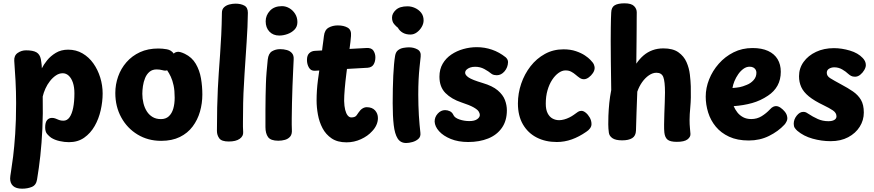

<svg xmlns="http://www.w3.org/2000/svg" viewBox="-20 -842 5260 1156"><path d="M65.8 -476Q64 -507.9 86.7 -523.4Q109.3 -539 137 -539Q178.4 -539 199.3 -527.1Q220.1 -515.1 226 -485.6Q227.8 -474.9 228.8 -466.8Q229.8 -458.8 230.9 -450.4Q232 -442 232 -430.8Q242.2 -451.9 263.1 -478.1Q283.9 -504.3 315.9 -523.7Q347.9 -543 390 -543Q438.2 -543 476.8 -520.5Q515.4 -498 542.2 -460.1Q569 -422.2 583.5 -375.2Q598 -328.1 598 -279Q598 -230.1 586.3 -178.3Q574.6 -126.4 549.9 -83.2Q525.3 -40 486.9 -13Q448.6 14 395 14Q367.7 14 338.3 7.3Q309 0.7 287.7 -13Q276.2 -21 264.1 -34.7Q252 -48.4 252 -75.1Q252 -104.9 263.3 -118.6Q274.7 -132.2 292.9 -132.2Q304.9 -132.2 314.7 -128.1Q324.4 -123.9 335.5 -119.6Q346.6 -115.3 361.8 -115.3Q384.2 -115.3 398.7 -135.8Q413.2 -156.2 420.6 -193.2Q428 -230.2 428 -280Q428 -317.3 419 -344.2Q410 -371 394.1 -386Q378.2 -401 357.6 -401Q336.1 -401 316.7 -387.8Q297.2 -374.7 280.8 -353.8Q264.4 -333 253.4 -308.4Q242.3 -283.8 237.2 -260.9Q239.2 -154.4 235.1 -66.7Q231 21.1 222.8 95.7Q214.6 170.3 203.1 238.7Q197.8 272.6 171.8 283.3Q145.9 294 113 294Q76.7 294 58.8 277.7Q41 261.4 41 232.7Q41 221.7 46.5 189Q52 156.3 59 100.3Q66 44.3 71.5 -35.8Q77 -116 77 -222Q77 -290 73.5 -355.4Q70 -420.9 65.8 -476Z M950.3 6Q871.2 6 808.6 -31.8Q745.9 -69.6 710.1 -135Q674.3 -200.4 674.3 -282Q674.3 -333.4 691.2 -381.3Q708 -429.1 741.3 -467.3Q774.6 -505.6 822.7 -527.8Q870.8 -550 933.3 -550Q958.2 -550 984.6 -545.3Q1011 -540.7 1026.3 -519Q1031.2 -526.3 1046.4 -529.6Q1061.6 -532.9 1092.6 -518.1Q1135.9 -497.1 1158.8 -457.8Q1181.7 -418.6 1190 -370.6Q1198.3 -322.7 1198.3 -273Q1198.3 -219.7 1184 -169.9Q1169.7 -120.2 1139.8 -80.3Q1109.9 -40.3 1062.8 -17.2Q1015.7 6 950.3 6ZM948.7 -124.9Q978.2 -124.9 996.4 -141.8Q1014.7 -158.7 1023.2 -187.7Q1031.7 -216.7 1031.7 -254Q1031.7 -296.9 1025.2 -327.4Q1018.7 -358 1008.4 -380Q998.1 -402 986.1 -419Q977.1 -414.4 959.4 -419.2Q941.7 -424 923.2 -424Q897.2 -424 880.2 -409.7Q863.1 -395.3 853.7 -372.3Q844.2 -349.3 840.6 -323.8Q836.9 -298.3 836.9 -277Q836.9 -247.8 843.7 -220.4Q850.4 -193.1 864 -171.6Q877.6 -150.1 898.8 -137.5Q920 -124.9 948.7 -124.9Z M1316.1 -765Q1316.1 -786 1328.9 -798.1Q1341.8 -810.2 1360.8 -815.1Q1379.9 -820 1397.9 -820Q1429.7 -820 1451.1 -808.4Q1472.4 -796.9 1472.4 -765Q1471.4 -681.9 1464.9 -588.4Q1458.4 -495 1452.4 -399Q1448.4 -341 1445.9 -281.5Q1443.4 -222 1443.4 -163Q1443.4 -134 1442.8 -107.7Q1442.1 -81.4 1444.1 -46.8Q1445.9 -22.3 1423.1 -6.2Q1400.3 10 1357.2 10Q1314.1 10 1300.1 -9.3Q1286.1 -28.6 1286.1 -54Q1286.1 -131.9 1287.6 -194.4Q1289.1 -257 1291.6 -308.5Q1294.1 -360 1297.1 -402Q1301.1 -459 1305.1 -514.7Q1309.1 -570.4 1312.1 -631.7Q1315.1 -693 1316.1 -765Z M1592 -483.1Q1596.3 -520.7 1618 -533.4Q1639.7 -546.1 1666.6 -546.1Q1687.9 -546.1 1706.9 -540.8Q1726 -535.6 1737.9 -521.9Q1749.9 -508.2 1748.1 -483.1Q1747.1 -458.3 1745 -416.3Q1742.9 -374.3 1741 -323.8Q1739.1 -273.2 1738 -222.2Q1736.9 -171.1 1736.5 -128.8Q1736.1 -86.4 1737.3 -61Q1739.1 -34 1727.2 -19.8Q1715.2 -5.7 1696.1 -0.2Q1676.9 5.3 1655.6 5.3Q1609.7 5.3 1593.9 -16.8Q1578.2 -38.9 1578.2 -77Q1578.2 -134.3 1578.2 -180.4Q1578.2 -226.4 1579.1 -264.7Q1580 -302.9 1581 -337.8Q1582 -372.7 1585 -407.9Q1588 -443.2 1592 -483.1ZM1579.6 -714Q1579.6 -749.8 1605.4 -777.4Q1631.3 -805 1677.6 -805Q1700.9 -805 1722.1 -792.7Q1743.3 -780.4 1756.9 -758.7Q1770.6 -737 1770.6 -709Q1770.6 -681.4 1753.2 -663.6Q1735.8 -645.8 1710.7 -636.9Q1685.6 -628 1661.6 -628Q1624.7 -628 1602.1 -651.7Q1579.6 -675.3 1579.6 -714Z M1875.2 -416Q1851.8 -415 1840 -435.1Q1828.2 -455.2 1828.2 -481Q1828.2 -508.8 1842 -521.8Q1855.8 -534.8 1875.2 -535.8L2185.1 -553Q2217 -555 2228.6 -536.7Q2240.1 -518.4 2240.1 -497Q2240.1 -471.4 2229.3 -453.7Q2218.6 -436 2193.1 -434ZM1930.3 -625Q1934.4 -662 1958.6 -675.5Q1982.7 -689 2013.9 -689Q2049.6 -689 2073.2 -675.5Q2096.9 -662 2093.3 -625Q2093.1 -615 2089.9 -589.7Q2086.7 -564.4 2082.8 -535.2Q2079 -506 2076 -482Q2071 -442 2065.1 -396Q2059.2 -350 2055.6 -307Q2052 -264 2052 -234Q2052.8 -203 2058.2 -180.9Q2063.7 -158.9 2073.3 -146.9Q2083 -135 2095.1 -135Q2117.7 -135 2126.5 -147Q2135.3 -159 2139.1 -165Q2149.7 -181 2162.4 -188.8Q2175.1 -196.6 2188.1 -196.6Q2220.7 -196.6 2238.1 -177.4Q2255.4 -158.2 2255.4 -130.9Q2255.4 -109.9 2246.3 -89.6Q2237.2 -69.2 2220.6 -52.1Q2194.6 -22.8 2153.2 -3.9Q2111.9 15 2066.1 15Q2011.7 15 1976.6 -8.8Q1941.6 -32.6 1921.8 -70.3Q1902 -108.1 1894.1 -152.2Q1886.1 -196.2 1886.1 -237Q1886.1 -297 1894.1 -359Q1902.1 -421 1911.1 -479Q1914.1 -497 1916.7 -518.4Q1919.3 -539.8 1921.9 -560.8Q1924.6 -581.8 1927.1 -599.2Q1929.6 -616.7 1930.3 -625Z M2340.3 -736Q2340.3 -760.7 2363.4 -782.3Q2386.4 -804 2433.3 -804Q2456.8 -804 2478.8 -793.9Q2500.9 -783.9 2515.7 -765.3Q2530.4 -746.7 2530.4 -719Q2530.4 -699.6 2519.1 -679.9Q2507.7 -660.2 2489.7 -647.1Q2471.8 -634 2451.3 -634Q2424.2 -634 2405.1 -645Q2385.9 -656 2375.6 -675.1Q2365.6 -682.1 2352.9 -697.1Q2340.3 -712.1 2340.3 -736ZM2358.9 -506.3Q2362.7 -528.7 2376.2 -539.4Q2389.7 -550.2 2408 -553.6Q2426.3 -557 2442.3 -557Q2471 -557 2493.7 -544.4Q2516.3 -531.9 2512.8 -501Q2509.6 -470 2505.9 -436.1Q2502.3 -402.2 2500.3 -362.1Q2498.3 -322 2498.3 -272Q2498.3 -240 2499.3 -208.9Q2500.3 -177.8 2501.9 -147.7Q2503.6 -117.7 2506.2 -90.9Q2508.8 -64.2 2511.2 -42Q2513.8 -19.1 2499 -5.8Q2484.2 7.4 2463.1 13.2Q2442 19 2425.3 19Q2391.4 19 2374.1 -8.3Q2356.7 -35.7 2350.5 -89.4Q2344.3 -143.1 2344.3 -221Q2344.3 -266 2345.2 -307.7Q2346 -349.3 2347.8 -386.5Q2349.7 -423.7 2352.4 -454.1Q2355.1 -484.6 2358.9 -506.3Z M3024.8 -497Q3038.8 -484 3038.8 -468Q3037.8 -436 3017.7 -412.5Q2997.6 -389 2970.8 -389Q2963.8 -389 2955.2 -390.7Q2946.7 -392.4 2939.7 -397.4Q2921.7 -412.4 2896.4 -426.2Q2871.1 -440 2840.8 -440Q2823.6 -440 2810.1 -435.2Q2796.7 -430.3 2788.6 -422.2Q2780.6 -414.1 2780.6 -403.4Q2780.6 -390 2801.4 -375.6Q2822.3 -361.1 2886.1 -342.2Q2945.2 -324.8 2976.8 -297.9Q3008.3 -271 3020.1 -239.9Q3031.8 -208.8 3031.8 -178Q3031.8 -115 3001.7 -72.2Q2971.7 -29.3 2919.2 -8.2Q2866.7 13 2798.8 13Q2739 13 2694 -5.4Q2649 -23.8 2623.7 -51.9Q2598.3 -80 2596.9 -109.9Q2596.6 -137 2615.6 -158Q2634.7 -179 2659.8 -179Q2674.3 -179 2688.7 -172.3Q2703 -165.6 2710.8 -148Q2718.8 -132 2746.9 -122.5Q2775 -113 2806 -113Q2836.4 -113 2852.7 -124.2Q2869 -135.4 2869 -149.9Q2869 -159.9 2861.7 -171.3Q2854.4 -182.7 2831 -195.9Q2807.6 -209.1 2759 -225.1Q2698.4 -245.2 2662.1 -281.8Q2625.8 -318.4 2625.8 -380.2Q2625.8 -424.8 2645.2 -458.2Q2664.7 -491.6 2697.3 -513.6Q2729.9 -535.6 2769.8 -546.8Q2809.8 -558 2850.8 -558Q2898 -558 2942.1 -542.9Q2986.1 -527.9 3024.8 -497Z M3560.3 -433.2Q3560.3 -418.1 3550.1 -402.5Q3539.8 -386.9 3524.7 -375.9Q3509.7 -365 3495.6 -365Q3482.3 -365 3470.5 -372.9Q3458.7 -380.9 3446.1 -391.8Q3433.6 -402.8 3418.6 -410.6Q3403.6 -418.4 3383.8 -418Q3363.6 -417.8 3342.6 -402.7Q3321.7 -387.7 3304.3 -361.2Q3286.9 -334.7 3276.4 -298.3Q3266 -262 3266 -218Q3266 -182 3277.2 -160.2Q3288.3 -138.3 3306.6 -128.4Q3324.8 -118.4 3346.6 -118.4Q3360.6 -118.4 3376.7 -122.8Q3392.9 -127.2 3407.9 -134.7Q3423 -142.2 3434 -150.2Q3451.6 -163.2 3460.3 -168.9Q3469.1 -174.6 3481 -174.6Q3492.8 -174.6 3506.6 -163.5Q3520.3 -152.4 3530.8 -134.2Q3541.3 -115.9 3541.3 -94.6Q3541.3 -81.3 3532.5 -69.3Q3523.7 -57.2 3509.7 -48.4Q3466.4 -18.3 3422.6 -2.7Q3378.7 13 3332.3 13Q3264.3 13 3211.5 -14Q3158.7 -41 3128.5 -93Q3098.3 -145 3098.3 -219Q3098.3 -280 3118.1 -338.2Q3137.9 -396.3 3174.2 -443Q3210.6 -489.7 3260.9 -517.3Q3311.2 -545 3372.3 -545Q3415.1 -545 3447.4 -533.9Q3479.8 -522.9 3501.6 -508.3Q3523.3 -493.7 3534 -482.1Q3551.8 -464.3 3556.1 -452.5Q3560.3 -440.7 3560.3 -433.2Z M3660 -766.2Q3660.8 -798.1 3680.9 -810.1Q3701 -822 3740 -822Q3780.8 -822 3797.3 -805.7Q3813.8 -789.3 3813.8 -767.8Q3813.6 -747.8 3813.4 -727.5Q3813.3 -707.2 3813.2 -676.4Q3813.1 -645.6 3812.6 -593.9Q3812.1 -542.3 3811.1 -458.7Q3830.8 -487.7 3854.7 -508.2Q3878.7 -528.7 3908.6 -539.7Q3938.4 -550.7 3974.1 -550.7Q4031.6 -550.7 4064.7 -527.1Q4097.8 -503.6 4113.4 -467.9Q4129.1 -432.2 4133.6 -393.2Q4138.1 -354.2 4139.1 -323.1Q4141.1 -248.9 4136.4 -199.9Q4131.8 -150.9 4131.8 -120Q4131.8 -92.9 4133.9 -72.3Q4136.1 -51.8 4137.1 -35.8Q4138.1 -16.8 4118.8 -2.4Q4099.4 12 4055.3 12Q4015.3 12 3999.3 -1.1Q3983.3 -14.2 3980 -43.8Q3978 -62.1 3978.4 -92.4Q3978.8 -122.7 3979.9 -157.6Q3981 -192.6 3982.4 -226.3Q3983.8 -260 3983.8 -285Q3983.8 -351.2 3973.8 -377.6Q3963.8 -404 3932.3 -404Q3909.6 -404 3887.1 -388.6Q3864.6 -373.1 3846.4 -347.7Q3828.3 -322.3 3817 -290Q3813.8 -226 3812.4 -164.8Q3811.1 -103.7 3809.1 -56.1Q3808.1 -23.9 3786.4 -10.4Q3764.8 3 3726.1 3Q3686.1 3 3667.2 -10.2Q3648.3 -23.3 3645.8 -43.4Q3642.4 -67.4 3642.3 -93.7Q3642.1 -120 3643.1 -145Q3644.7 -185 3648.4 -221.8Q3652.1 -258.6 3660.1 -299.7Q3658.6 -401.3 3657.8 -473.7Q3657 -546 3657 -594.8Q3657 -643.7 3657.5 -676Q3658 -708.3 3658.5 -729.1Q3659 -749.9 3660 -766.2Z M4488.2 3.9Q4419.2 3.9 4370 -18.9Q4320.8 -41.7 4289.6 -79.6Q4258.4 -117.4 4243.7 -164.7Q4229 -212 4229 -260Q4229 -312.6 4249.5 -364.1Q4270 -415.7 4307.7 -458.4Q4345.3 -501.2 4396.8 -527Q4448.3 -552.8 4511.1 -552.8Q4566.6 -552.8 4604.5 -535.3Q4642.4 -517.8 4661.7 -485.8Q4681 -453.9 4681 -410Q4681 -362.6 4661.2 -326.6Q4641.3 -290.7 4604.1 -266.1Q4559.3 -235.8 4508.2 -221.5Q4457 -207.2 4397.3 -202.9Q4406.1 -182.4 4419.8 -164.9Q4433.6 -147.4 4454.3 -136.3Q4475 -125.2 4503.1 -125.2Q4537.8 -125.2 4565.7 -142.4Q4593.6 -159.7 4615.4 -183Q4626.9 -195.7 4635.9 -199.4Q4645 -203.2 4652 -203.2Q4665.6 -203.2 4679.8 -193.3Q4694.1 -183.4 4705.6 -169.2Q4717 -154.9 4719.3 -139.8Q4722.7 -125.6 4716.2 -111.8Q4709.7 -98.1 4702.7 -91.1Q4665.7 -51.1 4610.3 -23.6Q4555 3.9 4488.2 3.9ZM4390.2 -312.1Q4417 -314.1 4434.3 -317.4Q4451.6 -320.8 4476.1 -331.1Q4499.8 -340.2 4517 -359.3Q4534.2 -378.3 4534.2 -404Q4534.2 -414.1 4529.7 -422.1Q4525.1 -430.1 4516.1 -435.3Q4507.1 -440.4 4493.3 -440.4Q4473.8 -440.4 4456.1 -427.6Q4438.3 -414.7 4424.7 -395Q4411 -375.3 4401.9 -353.3Q4392.9 -331.2 4390.2 -312.1Z M5174.3 -492.8Q5182.1 -484.8 5187.6 -474.1Q5193.1 -463.3 5193.1 -450.1Q5193.1 -436.6 5183.5 -420.1Q5173.9 -403.6 5159.2 -391.8Q5144.6 -380.1 5128.1 -380.1Q5113.4 -380.1 5104.3 -385.1Q5095.1 -390.1 5087.3 -397.1Q5072.7 -411.3 5050.7 -424Q5028.8 -436.7 5003.1 -436.7Q4985.7 -436.7 4971.8 -428.4Q4957.9 -420.2 4957.9 -403.6Q4957.9 -384.2 4978.4 -371.3Q4998.9 -358.4 5045.7 -333.1Q5085.3 -312.2 5115.9 -291.1Q5146.4 -269.9 5163.7 -240.7Q5180.9 -211.4 5180.9 -164.4Q5180.9 -118.2 5156.3 -79Q5131.8 -39.8 5086.9 -15.9Q5042.1 8 4981.4 8Q4926.4 8 4872.4 -7.2Q4818.4 -22.3 4780.4 -54.6Q4771.9 -62.1 4765.4 -71.6Q4758.9 -81 4758.9 -96.6Q4758.9 -123.1 4776.9 -145.8Q4795 -168.4 4815.9 -168.4Q4824 -168.4 4829.9 -166.4Q4835.8 -164.4 4842.8 -159.4Q4874.8 -138.3 4904.1 -125.3Q4933.4 -112.3 4967.4 -112.3Q4990.7 -112.3 5003.5 -120.1Q5016.3 -127.9 5016.3 -141.3Q5016.3 -162.6 4995.1 -177Q4973.8 -191.4 4939.1 -208.1Q4882.2 -235.3 4850 -261.7Q4817.8 -288 4804.3 -317.7Q4790.8 -347.3 4790.8 -382.9Q4790.8 -431.1 4818.4 -469.3Q4846 -507.6 4893.4 -529.8Q4940.8 -552.1 5000.8 -552.1Q5047.8 -552.1 5097 -537.5Q5146.2 -522.9 5174.3 -492.8Z"/></svg>

Font: Playpen Sans Arabic
Style: Regular
Weight: 400
Designer: Azza Alameddine, Laura Meseguer, Veronika Burian, José Scaglione
Foundry: TypeTogether
Version: Version 2.000